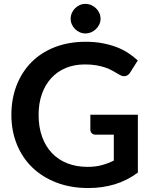

<svg xmlns="http://www.w3.org/2000/svg" viewBox="-20 -942 766 970"><path d="M676.5 -362.5V-70Q621.5 -29.5 559.2 -10.8Q497 8 426 8Q337.5 8 265.8 -19.5Q194 -47 143.2 -96Q92.5 -145 65 -213Q37.5 -281 37.5 -361.5Q37.5 -443 64 -511Q90.5 -579 139.2 -628Q188 -677 257.5 -704Q327 -731 413.5 -731Q457.5 -731 495.8 -724Q534 -717 566.8 -704.8Q599.5 -692.5 626.5 -675Q653.5 -657.5 676 -636.5L637.5 -575.5Q628.5 -561 614 -557.8Q599.5 -554.5 582.5 -565Q566 -574.5 549.5 -584Q533 -593.5 512.8 -600.5Q492.5 -607.5 467.2 -612Q442 -616.5 409 -616.5Q355.5 -616.5 312.2 -598.5Q269 -580.5 238.5 -547Q208 -513.5 191.5 -466.5Q175 -419.5 175 -361.5Q175 -299.5 192.8 -250.8Q210.5 -202 242.8 -168.2Q275 -134.5 320.5 -116.8Q366 -99 422 -99Q462 -99 493.5 -107.5Q525 -116 555 -130.5V-261.5H464Q451 -261.5 443.8 -268.8Q436.5 -276 436.5 -286.5V-362.5ZM488 -847Q488 -832 481.8 -818.8Q475.5 -805.5 465 -795.2Q454.5 -785 440.5 -779Q426.5 -773 411 -773Q396.5 -773 383 -779Q369.5 -785 359.2 -795.2Q349 -805.5 343 -818.8Q337 -832 337 -847Q337 -862.5 343 -876.2Q349 -890 359.2 -900.2Q369.5 -910.5 383 -916.5Q396.5 -922.5 411 -922.5Q426.5 -922.5 440.5 -916.5Q454.5 -910.5 465 -900.2Q475.5 -890 481.8 -876.2Q488 -862.5 488 -847Z"/></svg>

Font: Lato 2
Style: Bold
Weight: 700
Designer: Lukasz Dziedzic with Adam Twardoch and Botio Nikoltchev
Foundry: tyPoland Lukasz Dziedzic
Version: Version 2.015; 2015-08-06; http://www.latofonts.com/